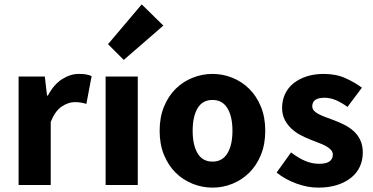

<svg xmlns="http://www.w3.org/2000/svg" viewBox="-20 -846 1707 878"><path d="M65 0V-496H185L195 -409H199Q226 -460 264 -484Q302 -508 340 -508Q361 -508 374.5 -505.5Q388 -503 399 -498L375 -371Q361 -375 349 -377Q337 -379 321 -379Q293 -379 262.5 -359Q232 -339 212 -288V0Z M463 0V-496H610V0ZM546 -572 474 -644 628 -826 727 -729Z M952 12Q905 12 861 -5.5Q817 -23 783.5 -56Q750 -89 730 -137.5Q710 -186 710 -248Q710 -310 730 -358.5Q750 -407 783.5 -440Q817 -473 861 -490.5Q905 -508 952 -508Q999 -508 1042.5 -490.5Q1086 -473 1119.5 -440Q1153 -407 1173 -358.5Q1193 -310 1193 -248Q1193 -186 1173 -137.5Q1153 -89 1119.5 -56Q1086 -23 1042.5 -5.5Q999 12 952 12ZM952 -107Q997 -107 1020 -145Q1043 -183 1043 -248Q1043 -313 1020 -351Q997 -389 952 -389Q906 -389 883.5 -351Q861 -313 861 -248Q861 -183 883.5 -145Q906 -107 952 -107Z M1435 12Q1386 12 1334.5 -7Q1283 -26 1245 -57L1311 -149Q1345 -123 1376 -110Q1407 -97 1439 -97Q1472 -97 1487 -108Q1502 -119 1502 -139Q1502 -151 1493.5 -160.5Q1485 -170 1470.5 -178Q1456 -186 1438 -192.5Q1420 -199 1401 -207Q1378 -216 1355 -228Q1332 -240 1313 -257.5Q1294 -275 1282 -298.5Q1270 -322 1270 -353Q1270 -387 1283.5 -416Q1297 -445 1322 -465Q1347 -485 1382 -496.5Q1417 -508 1460 -508Q1517 -508 1560 -488.5Q1603 -469 1635 -445L1569 -357Q1542 -377 1516 -388Q1490 -399 1464 -399Q1408 -399 1408 -360Q1408 -348 1416 -339.5Q1424 -331 1437.5 -324Q1451 -317 1468.5 -310.5Q1486 -304 1505 -297Q1529 -288 1552.5 -276.5Q1576 -265 1595.5 -248Q1615 -231 1627 -206.5Q1639 -182 1639 -148Q1639 -114 1626 -85Q1613 -56 1587 -34.5Q1561 -13 1523 -0.5Q1485 12 1435 12Z"/></svg>

Font: TT Toshiba Sans
Style: Bold
Weight: 700
Designer: Paul D. Hunt
Foundry: Toshiba Corporation
Version: Version 2.020;PS 2.000;hotconv 1.0.86;makeotf.lib2.5.63406